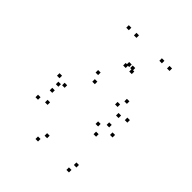

<svg xmlns="http://www.w3.org/2000/svg" viewBox="-227 -936 1073 1073"><g transform="rotate(45 310.0 -399.0)"><path d="M504.5 10V-10H484.5V10ZM514.5 -39V-59H494.5V-39ZM283 -39V-59H263V-39ZM153 -172.5V-192.5H133V-172.5ZM153 -307.5V-327.5H133V-307.5ZM258 -441V-461H238V-441ZM438 -441V-461H418V-441ZM485.5 -401V-421H465.5V-401ZM485.5 -327V-347H465.5V-327ZM438 -287V-307H418V-287ZM124 -287V-307H104V-287ZM124 -238.5V-258.5H104V-238.5ZM470.5 -238.5V-258.5H450.5V-238.5ZM538.5 -300.5V-320.5H518.5V-300.5ZM538.5 -417.5V-437.5H518.5V-417.5ZM462.5 -490V-510H442.5V-490ZM235 -490V-510H215V-490ZM95 -325V-345H75V-325ZM95 -155V-175H75V-155ZM260 10V-10H240V10ZM239.5 -788.5V-808.5H219.5V-788.5ZM354 -644.5V-664.5H334V-644.5ZM326 -644.5V-664.5H306V-644.5ZM440.5 -788.5V-808.5H420.5V-788.5ZM501 -788.5V-808.5H481V-788.5ZM364 -627V-647H344V-627ZM316 -627V-647H296V-627ZM179 -788.5V-808.5H159V-788.5Z"/></g></svg>

Font: Monaspace Krypton Dots Var
Style: Regular
Weight: 400
Designer: Riley Cran and the Lettermatic Team
Version: Version 1.100 (Monaspace Krypton Dots)